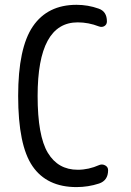

<svg xmlns="http://www.w3.org/2000/svg" viewBox="-20 -760 540 790"><path d="M294.9 9.8Q172.9 9.8 113.8 -76.2Q54.7 -162.1 54.7 -365.2Q54.7 -562.5 115.2 -651.4Q175.8 -740.2 294.9 -740.2Q341.8 -740.2 385.7 -724.6Q419.9 -712.9 419.9 -671.9Q419.9 -659.2 409.7 -652.8Q399.4 -646.5 386.7 -651.4Q343.8 -668 299.8 -668Q134.8 -668 134.8 -365.2Q134.8 -201.2 176.8 -131.3Q218.8 -61.5 299.8 -61.5Q344.7 -61.5 388.7 -81.1Q400.4 -85.9 412.6 -79.6Q424.8 -73.2 424.8 -59.6Q424.8 -17.6 387.7 -4.9Q342.8 9.8 294.9 9.8Z"/></svg>

Font: Rounded Mgen+ 1m regular
Style: Regular
Weight: 400
Designer: [Source Han Sans]
Ryoko NISHIZUKA  (kana & ideographs); Paul D. Hunt (Latin, Greek & Cyrillic); Wenlong ZHANG  (bopomofo
Version: Version 1.059.20150602